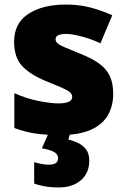

<svg xmlns="http://www.w3.org/2000/svg" viewBox="-20 -583 557 843"><path d="M477 -170Q477 -118 453.5 -77Q430 -36 378.5 -13Q327 10 243 10Q184 10 137.5 3.5Q91 -3 43 -21V-174Q96 -150 150 -139.5Q204 -129 235 -129Q297 -129 297 -157Q297 -169 287 -178Q277 -187 251.5 -198Q226 -209 179 -228Q110 -257 76 -294.5Q42 -332 42 -400Q42 -481 104.5 -522Q167 -563 270 -563Q325 -563 373 -551Q421 -539 473 -516L421 -393Q380 -412 338 -423Q296 -434 271 -434Q224 -434 224 -411Q224 -401 232.5 -393Q241 -385 265 -375Q289 -365 335 -346Q383 -327 414.5 -304.5Q446 -282 461.5 -250.5Q477 -219 477 -170ZM372 123Q372 176 335.5 208Q299 240 238 240Q204 240 176 235Q148 230 130 223V129Q147 134 163 137Q179 140 195 140Q235 140 235 112Q235 95 218.5 85Q202 75 164 68L194 0H289L280 30Q300 34 321.5 44Q343 54 357.5 72.5Q372 91 372 123Z"/></svg>

Font: Noto Sans Arabic Blk
Style: Regular
Weight: 900
Designer: Monotype Design Team, Nadine Chahine, Nizar Qandah and Khaled Hosny
Foundry: Monotype Imaging Inc.
Version: Version 2.012; ttfautohint (v1.8.4.7-5d5b)